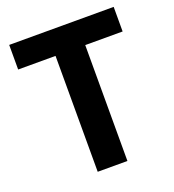

<svg xmlns="http://www.w3.org/2000/svg" viewBox="-131 -816 831 917"><g transform="rotate(-20 285.0 -357.0)"><path d="M360 0H209V-589H19V-714H550V-589H360Z"/></g></svg>

Font: Noto Sans Hebrew Thin
Style: Bold
Weight: 700
Version: Version 3.001